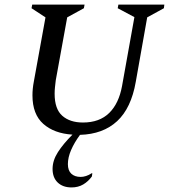

<svg xmlns="http://www.w3.org/2000/svg" viewBox="-20 -580 740 840"><path d="M293 240Q255 240 232.5 218.5Q210 197 210 159Q210 122 233.5 85.5Q257 49 297 9Q217 4 169.5 -38Q122 -80 122 -163Q122 -192 128 -223L179 -504L118 -544L121 -560H350L347 -544L274 -504L224 -229Q222 -213 220.5 -198.5Q219 -184 219 -170Q219 -103 252.5 -73.5Q286 -44 343 -44Q415 -44 457.5 -85.5Q500 -127 514 -204L568 -505L495 -544L498 -560H699L697 -544L624 -504L574 -222Q554 -107 492.5 -50Q431 7 330 10Q305 44 291 76.5Q277 109 277 138Q277 166 292 180Q307 194 333 194Q344 194 356.5 190Q369 186 381 178H384L382 192Q366 214 344 227Q322 240 293 240Z"/></svg>

Font: Spectral SC Medium
Style: Italic
Weight: 500
Italic angle: -10°
Designer: Jean-Baptiste Levee
Foundry: Production Type
Version: Version 2.001